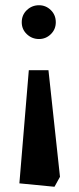

<svg xmlns="http://www.w3.org/2000/svg" viewBox="-20 -512 300 733"><path d="M188 201 54 188 90 -244H165L209 163ZM129 -363Q102 -363 82.5 -381.5Q63 -400 63 -427Q63 -455 82.5 -473.5Q102 -492 129 -492Q155 -492 174 -473.5Q193 -455 193 -427Q193 -400 174 -381.5Q155 -363 129 -363Z"/></svg>

Font: Kreon SemiBold
Style: Regular
Weight: 600
Designer: Julia Petretta
Foundry: Julia Petretta and Eli Heuer
Version: Version 2.002